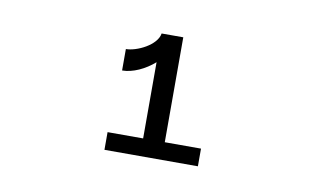

<svg xmlns="http://www.w3.org/2000/svg" viewBox="-43 -903 705 428"><g transform="rotate(10 310.0 -689.0)"><path d="M220.5 -779.5V-731C244.5 -731 272 -744 293 -762.5V-590H212.5V-550H424V-590H342V-827.5H293C289 -800.5 245 -779.5 220.5 -779.5Z"/></g></svg>

Font: Monaspace Argon ExtraLight
Style: Regular
Weight: 200
Designer: Riley Cran & the Lettermatic Team
Foundry: Lettermatic
Version: Version 1.000 (Monaspace Argon)